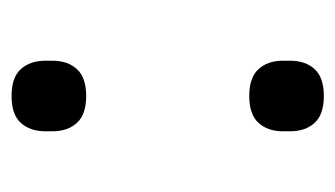

<svg xmlns="http://www.w3.org/2000/svg" viewBox="-144 -424 580 332"><g transform="rotate(-90 146.0 -258.0)"><path d="M146 12Q114 12 99.5 -4Q85 -20 85 -46V-59Q85 -85 99.5 -101Q114 -117 146 -117Q178 -117 192.5 -101Q207 -85 207 -59V-46Q207 -20 192.5 -4Q178 12 146 12ZM146 -399Q114 -399 99.5 -415Q85 -431 85 -457V-470Q85 -496 99.5 -512Q114 -528 146 -528Q178 -528 192.5 -512Q207 -496 207 -470V-457Q207 -431 192.5 -415Q178 -399 146 -399Z"/></g></svg>

Font: IBM Plex Sans Hebrew
Style: Regular
Weight: 400
Designer: Mike Abbink, Paul van der Laan, Pieter van Rosmalen, Yanek Iontef
Foundry: Bold Monday
Version: Version 1.2